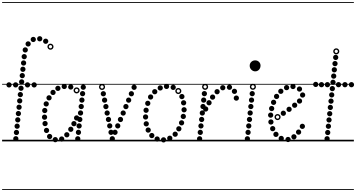

<svg xmlns="http://www.w3.org/2000/svg" viewBox="-25 -1349 3398 1832"><path d="M411 -930.5Q400.5 -930.5 393.2 -937.8Q386 -945 386 -955.5Q386 -966 393.2 -973.2Q400.5 -980.5 411 -980.5Q421.5 -980.5 428.8 -973.2Q436 -966 436 -955.5Q436 -945 428.8 -937.8Q421.5 -930.5 411 -930.5ZM354 -954Q343.5 -954 336.2 -961.2Q329 -968.5 329 -979Q329 -989.5 336.2 -996.8Q343.5 -1004 354 -1004Q364.5 -1004 371.8 -996.8Q379 -989.5 379 -979Q379 -968.5 371.8 -961.2Q364.5 -954 354 -954ZM292.5 -947.5Q282 -947.5 274.8 -954.8Q267.5 -962 267.5 -972.5Q267.5 -983 274.8 -990.2Q282 -997.5 292.5 -997.5Q303 -997.5 310.2 -990.2Q317.5 -983 317.5 -972.5Q317.5 -962 310.2 -954.8Q303 -947.5 292.5 -947.5ZM243.5 -905Q233 -905 225.8 -912.2Q218.5 -919.5 218.5 -930Q218.5 -940.5 225.8 -947.8Q233 -955 243.5 -955Q254 -955 261.2 -947.8Q268.5 -940.5 268.5 -930Q268.5 -919.5 261.2 -912.2Q254 -905 243.5 -905ZM216 -847.5Q205.5 -847.5 198.2 -854.8Q191 -862 191 -872.5Q191 -883 198.2 -890.2Q205.5 -897.5 216 -897.5Q226.5 -897.5 233.8 -890.2Q241 -883 241 -872.5Q241 -862 233.8 -854.8Q226.5 -847.5 216 -847.5ZM206 -783.5Q195.5 -783.5 188.2 -790.8Q181 -798 181 -808.5Q181 -819 188.2 -826.2Q195.5 -833.5 206 -833.5Q216.5 -833.5 223.8 -826.2Q231 -819 231 -808.5Q231 -798 223.8 -790.8Q216.5 -783.5 206 -783.5ZM200 -723Q189.5 -723 182.2 -730.2Q175 -737.5 175 -748Q175 -758.5 182.2 -765.8Q189.5 -773 200 -773Q210.5 -773 217.8 -765.8Q225 -758.5 225 -748Q225 -737.5 217.8 -730.2Q210.5 -723 200 -723ZM193.5 -663Q183 -663 175.8 -670.2Q168.5 -677.5 168.5 -688Q168.5 -698.5 175.8 -705.8Q183 -713 193.5 -713Q204 -713 211.2 -705.8Q218.5 -698.5 218.5 -688Q218.5 -677.5 211.2 -670.2Q204 -663 193.5 -663ZM187.5 -602.5Q177 -602.5 169.8 -609.8Q162.5 -617 162.5 -627.5Q162.5 -638 169.8 -645.2Q177 -652.5 187.5 -652.5Q198 -652.5 205.2 -645.2Q212.5 -638 212.5 -627.5Q212.5 -617 205.2 -609.8Q198 -602.5 187.5 -602.5ZM181.5 -542.5Q171 -542.5 163.8 -549.8Q156.5 -557 156.5 -567.5Q156.5 -578 163.8 -585.2Q171 -592.5 181.5 -592.5Q192 -592.5 199.2 -585.2Q206.5 -578 206.5 -567.5Q206.5 -557 199.2 -549.8Q192 -542.5 181.5 -542.5ZM175.5 -482Q165 -482 157.8 -489.2Q150.5 -496.5 150.5 -507Q150.5 -517.5 157.8 -524.8Q165 -532 175.5 -532Q186 -532 193.2 -524.8Q200.5 -517.5 200.5 -507Q200.5 -496.5 193.2 -489.2Q186 -482 175.5 -482ZM169 -421.5Q158.5 -421.5 151.2 -428.8Q144 -436 144 -446.5Q144 -457 151.2 -464.2Q158.5 -471.5 169 -471.5Q179.5 -471.5 186.8 -464.2Q194 -457 194 -446.5Q194 -436 186.8 -428.8Q179.5 -421.5 169 -421.5ZM163 -361.5Q152.5 -361.5 145.2 -368.8Q138 -376 138 -386.5Q138 -397 145.2 -404.2Q152.5 -411.5 163 -411.5Q173.5 -411.5 180.8 -404.2Q188 -397 188 -386.5Q188 -376 180.8 -368.8Q173.5 -361.5 163 -361.5ZM157 -301Q146.5 -301 139.2 -308.2Q132 -315.5 132 -326Q132 -336.5 139.2 -343.8Q146.5 -351 157 -351Q167.5 -351 174.8 -343.8Q182 -336.5 182 -326Q182 -315.5 174.8 -308.2Q167.5 -301 157 -301ZM150.5 -240.5Q140 -240.5 132.8 -247.8Q125.5 -255 125.5 -265.5Q125.5 -276 132.8 -283.2Q140 -290.5 150.5 -290.5Q161 -290.5 168.2 -283.2Q175.5 -276 175.5 -265.5Q175.5 -255 168.2 -247.8Q161 -240.5 150.5 -240.5ZM144.5 -180.5Q134 -180.5 126.8 -187.8Q119.5 -195 119.5 -205.5Q119.5 -216 126.8 -223.2Q134 -230.5 144.5 -230.5Q155 -230.5 162.2 -223.2Q169.5 -216 169.5 -205.5Q169.5 -195 162.2 -187.8Q155 -180.5 144.5 -180.5ZM138.5 -120Q128 -120 120.8 -127.2Q113.5 -134.5 113.5 -145Q113.5 -155.5 120.8 -162.8Q128 -170 138.5 -170Q149 -170 156.2 -162.8Q163.5 -155.5 163.5 -145Q163.5 -134.5 156.2 -127.2Q149 -120 138.5 -120ZM132 -60Q121.5 -60 114.2 -67.2Q107 -74.5 107 -85Q107 -95.5 114.2 -102.8Q121.5 -110 132 -110Q142.5 -110 149.8 -102.8Q157 -95.5 157 -85Q157 -74.5 149.8 -67.2Q142.5 -60 132 -60ZM126 0Q115.5 0 108.2 -7.2Q101 -14.5 101 -25Q101 -35.5 108.2 -42.8Q115.5 -50 126 -50Q136.5 -50 143.8 -42.8Q151 -35.5 151 -25Q151 -14.5 143.8 -7.2Q136.5 0 126 0ZM61 -514Q50.5 -514 43.2 -521.2Q36 -528.5 36 -539Q36 -549.5 43.2 -556.8Q50.5 -564 61 -564Q71.5 -564 78.8 -556.8Q86 -549.5 86 -539Q86 -528.5 78.8 -521.2Q71.5 -514 61 -514ZM124 -514Q113.5 -514 106.2 -521.2Q99 -528.5 99 -539Q99 -549.5 106.2 -556.8Q113.5 -564 124 -564Q134.5 -564 141.8 -556.8Q149 -549.5 149 -539Q149 -528.5 141.8 -521.2Q134.5 -514 124 -514ZM237.5 -514Q227 -514 219.8 -521.2Q212.5 -528.5 212.5 -539Q212.5 -549.5 219.8 -556.8Q227 -564 237.5 -564Q248 -564 255.2 -556.8Q262.5 -549.5 262.5 -539Q262.5 -528.5 255.2 -521.2Q248 -514 237.5 -514ZM301 -514Q290.5 -514 283.2 -521.2Q276 -528.5 276 -539Q276 -549.5 283.2 -556.8Q290.5 -564 301 -564Q311.5 -564 318.8 -556.8Q326 -549.5 326 -539Q326 -528.5 318.8 -521.2Q311.5 -514 301 -514ZM456.5 -874.5Q444.5 -874.5 436 -883Q427.5 -891.5 427.5 -903.5Q427.5 -915.5 436 -924Q444.5 -932.5 456.5 -932.5Q468.5 -932.5 477 -924Q485.5 -915.5 485.5 -903.5Q485.5 -891.5 477 -883Q468.5 -874.5 456.5 -874.5ZM456.5 -888Q463 -888 467.5 -892.8Q472 -897.5 472 -904Q472 -910 467.5 -914.5Q463 -919 456.5 -919Q450 -919 445.5 -914.5Q441 -910 441 -904Q441 -897.5 445.5 -892.8Q450 -888 456.5 -888ZM-5 455H397.5V463H-5ZM-5 -16H397.5V0H-5ZM-5 -549H397.5V-541H-5ZM-5 -1329H397.5V-1321H-5Z M769.5 -492Q759 -492 751.8 -499.2Q744.5 -506.5 744.5 -517Q744.5 -527.5 751.8 -534.8Q759 -542 769.5 -542Q780 -542 787.2 -534.8Q794.5 -527.5 794.5 -517Q794.5 -506.5 787.2 -499.2Q780 -492 769.5 -492ZM763 -430.5Q752.5 -430.5 745.2 -437.8Q738 -445 738 -455.5Q738 -466 745.2 -473.2Q752.5 -480.5 763 -480.5Q773.5 -480.5 780.8 -473.2Q788 -466 788 -455.5Q788 -445 780.8 -437.8Q773.5 -430.5 763 -430.5ZM756.5 -369Q746 -369 738.8 -376.2Q731.5 -383.5 731.5 -394Q731.5 -404.5 738.8 -411.8Q746 -419 756.5 -419Q767 -419 774.2 -411.8Q781.5 -404.5 781.5 -394Q781.5 -383.5 774.2 -376.2Q767 -369 756.5 -369ZM750 -307.5Q739.5 -307.5 732.2 -314.8Q725 -322 725 -332.5Q725 -343 732.2 -350.2Q739.5 -357.5 750 -357.5Q760.5 -357.5 767.8 -350.2Q775 -343 775 -332.5Q775 -322 767.8 -314.8Q760.5 -307.5 750 -307.5ZM743.5 -246Q733 -246 725.8 -253.2Q718.5 -260.5 718.5 -271Q718.5 -281.5 725.8 -288.8Q733 -296 743.5 -296Q754 -296 761.2 -288.8Q768.5 -281.5 768.5 -271Q768.5 -260.5 761.2 -253.2Q754 -246 743.5 -246ZM736.5 -184Q726 -184 718.8 -191.2Q711.5 -198.5 711.5 -209Q711.5 -219.5 718.8 -226.8Q726 -234 736.5 -234Q747 -234 754.2 -226.8Q761.5 -219.5 761.5 -209Q761.5 -198.5 754.2 -191.2Q747 -184 736.5 -184ZM730 -122.5Q719.5 -122.5 712.2 -129.8Q705 -137 705 -147.5Q705 -158 712.2 -165.2Q719.5 -172.5 730 -172.5Q740.5 -172.5 747.8 -165.2Q755 -158 755 -147.5Q755 -137 747.8 -129.8Q740.5 -122.5 730 -122.5ZM723.5 -61Q713 -61 705.8 -68.2Q698.5 -75.5 698.5 -86Q698.5 -96.5 705.8 -103.8Q713 -111 723.5 -111Q734 -111 741.2 -103.8Q748.5 -96.5 748.5 -86Q748.5 -75.5 741.2 -68.2Q734 -61 723.5 -61ZM717 0.5Q706.5 0.5 699.2 -6.8Q692 -14 692 -24.5Q692 -35 699.2 -42.2Q706.5 -49.5 717 -49.5Q727.5 -49.5 734.8 -42.2Q742 -35 742 -24.5Q742 -14 734.8 -6.8Q727.5 0.5 717 0.5ZM650 -494Q639.5 -494 632.2 -501.2Q625 -508.5 625 -519Q625 -529.5 632.2 -536.8Q639.5 -544 650 -544Q660.5 -544 667.8 -536.8Q675 -529.5 675 -519Q675 -508.5 667.8 -501.2Q660.5 -494 650 -494ZM588 -499Q577.5 -499 570.2 -506.2Q563 -513.5 563 -524Q563 -534.5 570.2 -541.8Q577.5 -549 588 -549Q598.5 -549 605.8 -541.8Q613 -534.5 613 -524Q613 -513.5 605.8 -506.2Q598.5 -499 588 -499ZM527.5 -481Q517 -481 509.8 -488.2Q502.5 -495.5 502.5 -506Q502.5 -516.5 509.8 -523.8Q517 -531 527.5 -531Q538 -531 545.2 -523.8Q552.5 -516.5 552.5 -506Q552.5 -495.5 545.2 -488.2Q538 -481 527.5 -481ZM481 -442Q470.5 -442 463.2 -449.2Q456 -456.5 456 -467Q456 -477.5 463.2 -484.8Q470.5 -492 481 -492Q491.5 -492 498.8 -484.8Q506 -477.5 506 -467Q506 -456.5 498.8 -449.2Q491.5 -442 481 -442ZM443 -390.5Q432.5 -390.5 425.2 -397.8Q418 -405 418 -415.5Q418 -426 425.2 -433.2Q432.5 -440.5 443 -440.5Q453.5 -440.5 460.8 -433.2Q468 -426 468 -415.5Q468 -405 460.8 -397.8Q453.5 -390.5 443 -390.5ZM416 -332.5Q405.5 -332.5 398.2 -339.8Q391 -347 391 -357.5Q391 -368 398.2 -375.2Q405.5 -382.5 416 -382.5Q426.5 -382.5 433.8 -375.2Q441 -368 441 -357.5Q441 -347 433.8 -339.8Q426.5 -332.5 416 -332.5ZM402 -269.5Q391.5 -269.5 384.2 -276.8Q377 -284 377 -294.5Q377 -305 384.2 -312.2Q391.5 -319.5 402 -319.5Q412.5 -319.5 419.8 -312.2Q427 -305 427 -294.5Q427 -284 419.8 -276.8Q412.5 -269.5 402 -269.5ZM400 -206Q389.5 -206 382.2 -213.2Q375 -220.5 375 -231Q375 -241.5 382.2 -248.8Q389.5 -256 400 -256Q410.5 -256 417.8 -248.8Q425 -241.5 425 -231Q425 -220.5 417.8 -213.2Q410.5 -206 400 -206ZM405 -145Q394.5 -145 387.2 -152.2Q380 -159.5 380 -170Q380 -180.5 387.2 -187.8Q394.5 -195 405 -195Q415.5 -195 422.8 -187.8Q430 -180.5 430 -170Q430 -159.5 422.8 -152.2Q415.5 -145 405 -145ZM419 -79.5Q408.5 -79.5 401.2 -86.8Q394 -94 394 -104.5Q394 -115 401.2 -122.2Q408.5 -129.5 419 -129.5Q429.5 -129.5 436.8 -122.2Q444 -115 444 -104.5Q444 -94 436.8 -86.8Q429.5 -79.5 419 -79.5ZM448.5 -21.5Q438 -21.5 430.8 -28.8Q423.5 -36 423.5 -46.5Q423.5 -57 430.8 -64.2Q438 -71.5 448.5 -71.5Q459 -71.5 466.2 -64.2Q473.5 -57 473.5 -46.5Q473.5 -36 466.2 -28.8Q459 -21.5 448.5 -21.5ZM502.5 8.5Q492 8.5 484.8 1.2Q477.5 -6 477.5 -16.5Q477.5 -27 484.8 -34.2Q492 -41.5 502.5 -41.5Q513 -41.5 520.2 -34.2Q527.5 -27 527.5 -16.5Q527.5 -6 520.2 1.2Q513 8.5 502.5 8.5ZM563.5 2.5Q553 2.5 545.8 -4.8Q538.5 -12 538.5 -22.5Q538.5 -33 545.8 -40.2Q553 -47.5 563.5 -47.5Q574 -47.5 581.2 -40.2Q588.5 -33 588.5 -22.5Q588.5 -12 581.2 -4.8Q574 2.5 563.5 2.5ZM612.5 -38Q602 -38 594.8 -45.2Q587.5 -52.5 587.5 -63Q587.5 -73.5 594.8 -80.8Q602 -88 612.5 -88Q623 -88 630.2 -80.8Q637.5 -73.5 637.5 -63Q637.5 -52.5 630.2 -45.2Q623 -38 612.5 -38ZM650.5 -90.5Q640 -90.5 632.8 -97.8Q625.5 -105 625.5 -115.5Q625.5 -126 632.8 -133.2Q640 -140.5 650.5 -140.5Q661 -140.5 668.2 -133.2Q675.5 -126 675.5 -115.5Q675.5 -105 668.2 -97.8Q661 -90.5 650.5 -90.5ZM680.5 -144Q670 -144 662.8 -151.2Q655.5 -158.5 655.5 -169Q655.5 -179.5 662.8 -186.8Q670 -194 680.5 -194Q691 -194 698.2 -186.8Q705.5 -179.5 705.5 -169Q705.5 -158.5 698.2 -151.2Q691 -144 680.5 -144ZM706 -198.5Q695.5 -198.5 688.2 -205.8Q681 -213 681 -223.5Q681 -234 688.2 -241.2Q695.5 -248.5 706 -248.5Q716.5 -248.5 723.8 -241.2Q731 -234 731 -223.5Q731 -213 723.8 -205.8Q716.5 -198.5 706 -198.5ZM706 -457.5Q694 -457.5 685.5 -466Q677 -474.5 677 -486.5Q677 -498.5 685.5 -507Q694 -515.5 706 -515.5Q718 -515.5 726.5 -507Q735 -498.5 735 -486.5Q735 -474.5 726.5 -466Q718 -457.5 706 -457.5ZM706 -471Q712.5 -471 717 -475.8Q721.5 -480.5 721.5 -487Q721.5 -493 717 -497.5Q712.5 -502 706 -502Q699.5 -502 695 -497.5Q690.5 -493 690.5 -487Q690.5 -480.5 695 -475.8Q699.5 -471 706 -471ZM322 455H894.5V463H322ZM322 -16H894.5V0H322ZM322 -549H894.5V-541H322ZM322 -1329H894.5V-1321H322Z M1254.5 -491Q1244 -491 1236.8 -498.2Q1229.5 -505.5 1229.5 -516Q1229.5 -526.5 1236.8 -533.8Q1244 -541 1254.5 -541Q1265 -541 1272.2 -533.8Q1279.5 -526.5 1279.5 -516Q1279.5 -505.5 1272.2 -498.2Q1265 -491 1254.5 -491ZM1228.5 -429.5Q1218 -429.5 1210.8 -436.8Q1203.5 -444 1203.5 -454.5Q1203.5 -465 1210.8 -472.2Q1218 -479.5 1228.5 -479.5Q1239 -479.5 1246.2 -472.2Q1253.5 -465 1253.5 -454.5Q1253.5 -444 1246.2 -436.8Q1239 -429.5 1228.5 -429.5ZM1202.5 -368.5Q1192 -368.5 1184.8 -375.8Q1177.5 -383 1177.5 -393.5Q1177.5 -404 1184.8 -411.2Q1192 -418.5 1202.5 -418.5Q1213 -418.5 1220.2 -411.2Q1227.5 -404 1227.5 -393.5Q1227.5 -383 1220.2 -375.8Q1213 -368.5 1202.5 -368.5ZM1176.5 -307Q1166 -307 1158.8 -314.2Q1151.5 -321.5 1151.5 -332Q1151.5 -342.5 1158.8 -349.8Q1166 -357 1176.5 -357Q1187 -357 1194.2 -349.8Q1201.5 -342.5 1201.5 -332Q1201.5 -321.5 1194.2 -314.2Q1187 -307 1176.5 -307ZM1150.5 -245.5Q1140 -245.5 1132.8 -252.8Q1125.5 -260 1125.5 -270.5Q1125.5 -281 1132.8 -288.2Q1140 -295.5 1150.5 -295.5Q1161 -295.5 1168.2 -288.2Q1175.5 -281 1175.5 -270.5Q1175.5 -260 1168.2 -252.8Q1161 -245.5 1150.5 -245.5ZM1124.5 -184Q1114 -184 1106.8 -191.2Q1099.5 -198.5 1099.5 -209Q1099.5 -219.5 1106.8 -226.8Q1114 -234 1124.5 -234Q1135 -234 1142.2 -226.8Q1149.5 -219.5 1149.5 -209Q1149.5 -198.5 1142.2 -191.2Q1135 -184 1124.5 -184ZM1098.5 -123Q1088 -123 1080.8 -130.2Q1073.5 -137.5 1073.5 -148Q1073.5 -158.5 1080.8 -165.8Q1088 -173 1098.5 -173Q1109 -173 1116.2 -165.8Q1123.5 -158.5 1123.5 -148Q1123.5 -137.5 1116.2 -130.2Q1109 -123 1098.5 -123ZM1072.5 -61.5Q1062 -61.5 1054.8 -68.8Q1047.5 -76 1047.5 -86.5Q1047.5 -97 1054.8 -104.2Q1062 -111.5 1072.5 -111.5Q1083 -111.5 1090.2 -104.2Q1097.5 -97 1097.5 -86.5Q1097.5 -76 1090.2 -68.8Q1083 -61.5 1072.5 -61.5ZM961 -429.5Q950.5 -429.5 943.2 -436.8Q936 -444 936 -454.5Q936 -465 943.2 -472.2Q950.5 -479.5 961 -479.5Q971.5 -479.5 978.8 -472.2Q986 -465 986 -454.5Q986 -444 978.8 -436.8Q971.5 -429.5 961 -429.5ZM973 -368.5Q962.5 -368.5 955.2 -375.8Q948 -383 948 -393.5Q948 -404 955.2 -411.2Q962.5 -418.5 973 -418.5Q983.5 -418.5 990.8 -411.2Q998 -404 998 -393.5Q998 -383 990.8 -375.8Q983.5 -368.5 973 -368.5ZM985.5 -307Q975 -307 967.8 -314.2Q960.5 -321.5 960.5 -332Q960.5 -342.5 967.8 -349.8Q975 -357 985.5 -357Q996 -357 1003.2 -349.8Q1010.5 -342.5 1010.5 -332Q1010.5 -321.5 1003.2 -314.2Q996 -307 985.5 -307ZM997.5 -245.5Q987 -245.5 979.8 -252.8Q972.5 -260 972.5 -270.5Q972.5 -281 979.8 -288.2Q987 -295.5 997.5 -295.5Q1008 -295.5 1015.2 -288.2Q1022.5 -281 1022.5 -270.5Q1022.5 -260 1015.2 -252.8Q1008 -245.5 997.5 -245.5ZM1010 -184Q999.5 -184 992.2 -191.2Q985 -198.5 985 -209Q985 -219.5 992.2 -226.8Q999.5 -234 1010 -234Q1020.5 -234 1027.8 -226.8Q1035 -219.5 1035 -209Q1035 -198.5 1027.8 -191.2Q1020.5 -184 1010 -184ZM1022 -123Q1011.5 -123 1004.2 -130.2Q997 -137.5 997 -148Q997 -158.5 1004.2 -165.8Q1011.5 -173 1022 -173Q1032.5 -173 1039.8 -165.8Q1047 -158.5 1047 -148Q1047 -137.5 1039.8 -130.2Q1032.5 -123 1022 -123ZM1034.5 -61.5Q1024 -61.5 1016.8 -68.8Q1009.5 -76 1009.5 -86.5Q1009.5 -97 1016.8 -104.2Q1024 -111.5 1034.5 -111.5Q1045 -111.5 1052.2 -104.2Q1059.5 -97 1059.5 -86.5Q1059.5 -76 1052.2 -68.8Q1045 -61.5 1034.5 -61.5ZM1046.5 0Q1036 0 1028.8 -7.2Q1021.5 -14.5 1021.5 -25Q1021.5 -35.5 1028.8 -42.8Q1036 -50 1046.5 -50Q1057 -50 1064.2 -42.8Q1071.5 -35.5 1071.5 -25Q1071.5 -14.5 1064.2 -7.2Q1057 0 1046.5 0ZM948.5 -490.5Q936.5 -490.5 928 -499Q919.5 -507.5 919.5 -519.5Q919.5 -531.5 928 -540Q936.5 -548.5 948.5 -548.5Q960.5 -548.5 969 -540Q977.5 -531.5 977.5 -519.5Q977.5 -507.5 969 -499Q960.5 -490.5 948.5 -490.5ZM948.5 -504Q955 -504 959.5 -508.8Q964 -513.5 964 -520Q964 -526 959.5 -530.5Q955 -535 948.5 -535Q942 -535 937.5 -530.5Q933 -526 933 -520Q933 -513.5 937.5 -508.8Q942 -504 948.5 -504ZM856.5 455H1342V463H856.5ZM856.5 -16H1342V0H856.5ZM856.5 -549H1342V-541H856.5ZM856.5 -1329H1342V-1321H856.5Z M1535.5 10.5Q1525 10.5 1517.8 3.2Q1510.5 -4 1510.5 -14.5Q1510.5 -25 1517.8 -32.2Q1525 -39.5 1535.5 -39.5Q1546 -39.5 1553.2 -32.2Q1560.5 -25 1560.5 -14.5Q1560.5 -4 1553.2 3.2Q1546 10.5 1535.5 10.5ZM1595 -5Q1584.5 -5 1577.2 -12.2Q1570 -19.5 1570 -30Q1570 -40.5 1577.2 -47.8Q1584.5 -55 1595 -55Q1605.5 -55 1612.8 -47.8Q1620 -40.5 1620 -30Q1620 -19.5 1612.8 -12.2Q1605.5 -5 1595 -5ZM1646.5 -43.5Q1636 -43.5 1628.8 -50.8Q1621.5 -58 1621.5 -68.5Q1621.5 -79 1628.8 -86.2Q1636 -93.5 1646.5 -93.5Q1657 -93.5 1664.2 -86.2Q1671.5 -79 1671.5 -68.5Q1671.5 -58 1664.2 -50.8Q1657 -43.5 1646.5 -43.5ZM1681.5 -95Q1671 -95 1663.8 -102.2Q1656.5 -109.5 1656.5 -120Q1656.5 -130.5 1663.8 -137.8Q1671 -145 1681.5 -145Q1692 -145 1699.2 -137.8Q1706.5 -130.5 1706.5 -120Q1706.5 -109.5 1699.2 -102.2Q1692 -95 1681.5 -95ZM1707.5 -152Q1697 -152 1689.8 -159.2Q1682.5 -166.5 1682.5 -177Q1682.5 -187.5 1689.8 -194.8Q1697 -202 1707.5 -202Q1718 -202 1725.2 -194.8Q1732.5 -187.5 1732.5 -177Q1732.5 -166.5 1725.2 -159.2Q1718 -152 1707.5 -152ZM1724 -213Q1713.5 -213 1706.2 -220.2Q1699 -227.5 1699 -238Q1699 -248.5 1706.2 -255.8Q1713.5 -263 1724 -263Q1734.5 -263 1741.8 -255.8Q1749 -248.5 1749 -238Q1749 -227.5 1741.8 -220.2Q1734.5 -213 1724 -213ZM1731.5 -276.5Q1721 -276.5 1713.8 -283.8Q1706.5 -291 1706.5 -301.5Q1706.5 -312 1713.8 -319.2Q1721 -326.5 1731.5 -326.5Q1742 -326.5 1749.2 -319.2Q1756.5 -312 1756.5 -301.5Q1756.5 -291 1749.2 -283.8Q1742 -276.5 1731.5 -276.5ZM1727 -343Q1716.5 -343 1709.2 -350.2Q1702 -357.5 1702 -368Q1702 -378.5 1709.2 -385.8Q1716.5 -393 1727 -393Q1737.5 -393 1744.8 -385.8Q1752 -378.5 1752 -368Q1752 -357.5 1744.8 -350.2Q1737.5 -343 1727 -343ZM1710.5 -402.5Q1700 -402.5 1692.8 -409.8Q1685.5 -417 1685.5 -427.5Q1685.5 -438 1692.8 -445.2Q1700 -452.5 1710.5 -452.5Q1721 -452.5 1728.2 -445.2Q1735.5 -438 1735.5 -427.5Q1735.5 -417 1728.2 -409.8Q1721 -402.5 1710.5 -402.5ZM1627.5 -490.5Q1617 -490.5 1609.8 -497.8Q1602.5 -505 1602.5 -515.5Q1602.5 -526 1609.8 -533.2Q1617 -540.5 1627.5 -540.5Q1638 -540.5 1645.2 -533.2Q1652.5 -526 1652.5 -515.5Q1652.5 -505 1645.2 -497.8Q1638 -490.5 1627.5 -490.5ZM1564 -499.5Q1553.5 -499.5 1546.2 -506.8Q1539 -514 1539 -524.5Q1539 -535 1546.2 -542.2Q1553.5 -549.5 1564 -549.5Q1574.5 -549.5 1581.8 -542.2Q1589 -535 1589 -524.5Q1589 -514 1581.8 -506.8Q1574.5 -499.5 1564 -499.5ZM1504 -485Q1493.5 -485 1486.2 -492.2Q1479 -499.5 1479 -510Q1479 -520.5 1486.2 -527.8Q1493.5 -535 1504 -535Q1514.5 -535 1521.8 -527.8Q1529 -520.5 1529 -510Q1529 -499.5 1521.8 -492.2Q1514.5 -485 1504 -485ZM1451.5 -449Q1441 -449 1433.8 -456.2Q1426.5 -463.5 1426.5 -474Q1426.5 -484.5 1433.8 -491.8Q1441 -499 1451.5 -499Q1462 -499 1469.2 -491.8Q1476.5 -484.5 1476.5 -474Q1476.5 -463.5 1469.2 -456.2Q1462 -449 1451.5 -449ZM1412 -398.5Q1401.5 -398.5 1394.2 -405.8Q1387 -413 1387 -423.5Q1387 -434 1394.2 -441.2Q1401.5 -448.5 1412 -448.5Q1422.5 -448.5 1429.8 -441.2Q1437 -434 1437 -423.5Q1437 -413 1429.8 -405.8Q1422.5 -398.5 1412 -398.5ZM1385 -338Q1374.5 -338 1367.2 -345.2Q1360 -352.5 1360 -363Q1360 -373.5 1367.2 -380.8Q1374.5 -388 1385 -388Q1395.5 -388 1402.8 -380.8Q1410 -373.5 1410 -363Q1410 -352.5 1402.8 -345.2Q1395.5 -338 1385 -338ZM1369 -272Q1358.5 -272 1351.2 -279.2Q1344 -286.5 1344 -297Q1344 -307.5 1351.2 -314.8Q1358.5 -322 1369 -322Q1379.5 -322 1386.8 -314.8Q1394 -307.5 1394 -297Q1394 -286.5 1386.8 -279.2Q1379.5 -272 1369 -272ZM1364 -208Q1353.5 -208 1346.2 -215.2Q1339 -222.5 1339 -233Q1339 -243.5 1346.2 -250.8Q1353.5 -258 1364 -258Q1374.5 -258 1381.8 -250.8Q1389 -243.5 1389 -233Q1389 -222.5 1381.8 -215.2Q1374.5 -208 1364 -208ZM1370.5 -142.5Q1360 -142.5 1352.8 -149.8Q1345.5 -157 1345.5 -167.5Q1345.5 -178 1352.8 -185.2Q1360 -192.5 1370.5 -192.5Q1381 -192.5 1388.2 -185.2Q1395.5 -178 1395.5 -167.5Q1395.5 -157 1388.2 -149.8Q1381 -142.5 1370.5 -142.5ZM1389 -83Q1378.5 -83 1371.2 -90.2Q1364 -97.5 1364 -108Q1364 -118.5 1371.2 -125.8Q1378.5 -133 1389 -133Q1399.5 -133 1406.8 -125.8Q1414 -118.5 1414 -108Q1414 -97.5 1406.8 -90.2Q1399.5 -83 1389 -83ZM1423.5 -30.5Q1413 -30.5 1405.8 -37.8Q1398.5 -45 1398.5 -55.5Q1398.5 -66 1405.8 -73.2Q1413 -80.5 1423.5 -80.5Q1434 -80.5 1441.2 -73.2Q1448.5 -66 1448.5 -55.5Q1448.5 -45 1441.2 -37.8Q1434 -30.5 1423.5 -30.5ZM1474.5 2.5Q1464 2.5 1456.8 -4.8Q1449.5 -12 1449.5 -22.5Q1449.5 -33 1456.8 -40.2Q1464 -47.5 1474.5 -47.5Q1485 -47.5 1492.2 -40.2Q1499.5 -33 1499.5 -22.5Q1499.5 -12 1492.2 -4.8Q1485 2.5 1474.5 2.5ZM1676.5 -451.5Q1664.5 -451.5 1656 -460Q1647.5 -468.5 1647.5 -480.5Q1647.5 -492.5 1656 -501Q1664.5 -509.5 1676.5 -509.5Q1688.5 -509.5 1697 -501Q1705.5 -492.5 1705.5 -480.5Q1705.5 -468.5 1697 -460Q1688.5 -451.5 1676.5 -451.5ZM1676.5 -465Q1683 -465 1687.5 -469.8Q1692 -474.5 1692 -481Q1692 -487 1687.5 -491.5Q1683 -496 1676.5 -496Q1670 -496 1665.5 -491.5Q1661 -487 1661 -481Q1661 -474.5 1665.5 -469.8Q1670 -465 1676.5 -465ZM1305 455H1815.5V463H1305ZM1305 -16H1815.5V0H1305ZM1305 -549H1815.5V-541H1305ZM1305 -1329H1815.5V-1321H1305Z M1937.5 -284Q1927 -284 1919.8 -291.2Q1912.5 -298.5 1912.5 -309Q1912.5 -319.5 1919.8 -326.8Q1927 -334 1937.5 -334Q1948 -334 1955.2 -326.8Q1962.5 -319.5 1962.5 -309Q1962.5 -298.5 1955.2 -291.2Q1948 -284 1937.5 -284ZM1969.5 -343.5Q1959 -343.5 1951.8 -350.8Q1944.5 -358 1944.5 -368.5Q1944.5 -379 1951.8 -386.2Q1959 -393.5 1969.5 -393.5Q1980 -393.5 1987.2 -386.2Q1994.5 -379 1994.5 -368.5Q1994.5 -358 1987.2 -350.8Q1980 -343.5 1969.5 -343.5ZM2003.5 -397.5Q1993 -397.5 1985.8 -404.8Q1978.5 -412 1978.5 -422.5Q1978.5 -433 1985.8 -440.2Q1993 -447.5 2003.5 -447.5Q2014 -447.5 2021.2 -440.2Q2028.5 -433 2028.5 -422.5Q2028.5 -412 2021.2 -404.8Q2014 -397.5 2003.5 -397.5ZM2046.5 -449Q2036 -449 2028.8 -456.2Q2021.5 -463.5 2021.5 -474Q2021.5 -484.5 2028.8 -491.8Q2036 -499 2046.5 -499Q2057 -499 2064.2 -491.8Q2071.5 -484.5 2071.5 -474Q2071.5 -463.5 2064.2 -456.2Q2057 -449 2046.5 -449ZM2100.5 -487Q2090 -487 2082.8 -494.2Q2075.5 -501.5 2075.5 -512Q2075.5 -522.5 2082.8 -529.8Q2090 -537 2100.5 -537Q2111 -537 2118.2 -529.8Q2125.5 -522.5 2125.5 -512Q2125.5 -501.5 2118.2 -494.2Q2111 -487 2100.5 -487ZM2164.5 -491.5Q2154 -491.5 2146.8 -498.8Q2139.5 -506 2139.5 -516.5Q2139.5 -527 2146.8 -534.2Q2154 -541.5 2164.5 -541.5Q2175 -541.5 2182.2 -534.2Q2189.5 -527 2189.5 -516.5Q2189.5 -506 2182.2 -498.8Q2175 -491.5 2164.5 -491.5ZM2212 -452.5Q2201.5 -452.5 2194.2 -459.8Q2187 -467 2187 -477.5Q2187 -488 2194.2 -495.2Q2201.5 -502.5 2212 -502.5Q2222.5 -502.5 2229.8 -495.2Q2237 -488 2237 -477.5Q2237 -467 2229.8 -459.8Q2222.5 -452.5 2212 -452.5ZM2230 -388Q2219.5 -388 2212.2 -395.2Q2205 -402.5 2205 -413Q2205 -423.5 2212.2 -430.8Q2219.5 -438 2230 -438Q2240.5 -438 2247.8 -430.8Q2255 -423.5 2255 -413Q2255 -402.5 2247.8 -395.2Q2240.5 -388 2230 -388ZM1925 -430.5Q1914.5 -430.5 1907.2 -437.8Q1900 -445 1900 -455.5Q1900 -466 1907.2 -473.2Q1914.5 -480.5 1925 -480.5Q1935.5 -480.5 1942.8 -473.2Q1950 -466 1950 -455.5Q1950 -445 1942.8 -437.8Q1935.5 -430.5 1925 -430.5ZM1918.5 -369Q1908 -369 1900.8 -376.2Q1893.5 -383.5 1893.5 -394Q1893.5 -404.5 1900.8 -411.8Q1908 -419 1918.5 -419Q1929 -419 1936.2 -411.8Q1943.5 -404.5 1943.5 -394Q1943.5 -383.5 1936.2 -376.2Q1929 -369 1918.5 -369ZM1912 -307.5Q1901.5 -307.5 1894.2 -314.8Q1887 -322 1887 -332.5Q1887 -343 1894.2 -350.2Q1901.5 -357.5 1912 -357.5Q1922.5 -357.5 1929.8 -350.2Q1937 -343 1937 -332.5Q1937 -322 1929.8 -314.8Q1922.5 -307.5 1912 -307.5ZM1905.5 -246Q1895 -246 1887.8 -253.2Q1880.5 -260.5 1880.5 -271Q1880.5 -281.5 1887.8 -288.8Q1895 -296 1905.5 -296Q1916 -296 1923.2 -288.8Q1930.5 -281.5 1930.5 -271Q1930.5 -260.5 1923.2 -253.2Q1916 -246 1905.5 -246ZM1899 -184Q1888.5 -184 1881.2 -191.2Q1874 -198.5 1874 -209Q1874 -219.5 1881.2 -226.8Q1888.5 -234 1899 -234Q1909.5 -234 1916.8 -226.8Q1924 -219.5 1924 -209Q1924 -198.5 1916.8 -191.2Q1909.5 -184 1899 -184ZM1892.5 -122.5Q1882 -122.5 1874.8 -129.8Q1867.5 -137 1867.5 -147.5Q1867.5 -158 1874.8 -165.2Q1882 -172.5 1892.5 -172.5Q1903 -172.5 1910.2 -165.2Q1917.5 -158 1917.5 -147.5Q1917.5 -137 1910.2 -129.8Q1903 -122.5 1892.5 -122.5ZM1886 -61Q1875.5 -61 1868.2 -68.2Q1861 -75.5 1861 -86Q1861 -96.5 1868.2 -103.8Q1875.5 -111 1886 -111Q1896.5 -111 1903.8 -103.8Q1911 -96.5 1911 -86Q1911 -75.5 1903.8 -68.2Q1896.5 -61 1886 -61ZM1879.5 0.5Q1869 0.5 1861.8 -6.8Q1854.5 -14 1854.5 -24.5Q1854.5 -35 1861.8 -42.2Q1869 -49.5 1879.5 -49.5Q1890 -49.5 1897.2 -42.2Q1904.5 -35 1904.5 -24.5Q1904.5 -14 1897.2 -6.8Q1890 0.5 1879.5 0.5ZM1932 -491.5Q1920 -491.5 1911.5 -500Q1903 -508.5 1903 -520.5Q1903 -532.5 1911.5 -541Q1920 -549.5 1932 -549.5Q1944 -549.5 1952.5 -541Q1961 -532.5 1961 -520.5Q1961 -508.5 1952.5 -500Q1944 -491.5 1932 -491.5ZM1932 -505Q1938.5 -505 1943 -509.8Q1947.5 -514.5 1947.5 -521Q1947.5 -527 1943 -531.5Q1938.5 -536 1932 -536Q1925.5 -536 1921 -531.5Q1916.5 -527 1916.5 -521Q1916.5 -514.5 1921 -509.8Q1925.5 -505 1932 -505ZM1810 455H2273.5V463H1810ZM1810 -16H2273.5V0H1810ZM1810 -549H2273.5V-541H1810ZM1810 -1329H2273.5V-1321H1810Z M2357.5 -722Q2357.5 -744 2372.8 -758.5Q2388 -773 2410 -773Q2431 -773 2446 -758.8Q2461 -744.5 2461 -722Q2461 -707.5 2454.2 -695Q2447.5 -682.5 2436 -675.2Q2424.5 -668 2410 -668Q2390 -668 2373.8 -683.5Q2357.5 -699 2357.5 -722ZM2357.5 -722Q2357.5 -744 2372.8 -758.5Q2388 -773 2410 -773Q2431 -773 2446 -758.8Q2461 -744.5 2461 -722Q2461 -707.5 2454.2 -695Q2447.5 -682.5 2436 -675.2Q2424.5 -668 2410 -668Q2390 -668 2373.8 -683.5Q2357.5 -699 2357.5 -722ZM2381.5 -430.5Q2371 -430.5 2363.8 -437.8Q2356.5 -445 2356.5 -455.5Q2356.5 -466 2363.8 -473.2Q2371 -480.5 2381.5 -480.5Q2392 -480.5 2399.2 -473.2Q2406.5 -466 2406.5 -455.5Q2406.5 -445 2399.2 -437.8Q2392 -430.5 2381.5 -430.5ZM2375 -369Q2364.5 -369 2357.2 -376.2Q2350 -383.5 2350 -394Q2350 -404.5 2357.2 -411.8Q2364.5 -419 2375 -419Q2385.5 -419 2392.8 -411.8Q2400 -404.5 2400 -394Q2400 -383.5 2392.8 -376.2Q2385.5 -369 2375 -369ZM2368.5 -307.5Q2358 -307.5 2350.8 -314.8Q2343.5 -322 2343.5 -332.5Q2343.5 -343 2350.8 -350.2Q2358 -357.5 2368.5 -357.5Q2379 -357.5 2386.2 -350.2Q2393.5 -343 2393.5 -332.5Q2393.5 -322 2386.2 -314.8Q2379 -307.5 2368.5 -307.5ZM2362 -246Q2351.5 -246 2344.2 -253.2Q2337 -260.5 2337 -271Q2337 -281.5 2344.2 -288.8Q2351.5 -296 2362 -296Q2372.5 -296 2379.8 -288.8Q2387 -281.5 2387 -271Q2387 -260.5 2379.8 -253.2Q2372.5 -246 2362 -246ZM2355.5 -184Q2345 -184 2337.8 -191.2Q2330.5 -198.5 2330.5 -209Q2330.5 -219.5 2337.8 -226.8Q2345 -234 2355.5 -234Q2366 -234 2373.2 -226.8Q2380.5 -219.5 2380.5 -209Q2380.5 -198.5 2373.2 -191.2Q2366 -184 2355.5 -184ZM2348.5 -122.5Q2338 -122.5 2330.8 -129.8Q2323.5 -137 2323.5 -147.5Q2323.5 -158 2330.8 -165.2Q2338 -172.5 2348.5 -172.5Q2359 -172.5 2366.2 -165.2Q2373.5 -158 2373.5 -147.5Q2373.5 -137 2366.2 -129.8Q2359 -122.5 2348.5 -122.5ZM2342 -61Q2331.5 -61 2324.2 -68.2Q2317 -75.5 2317 -86Q2317 -96.5 2324.2 -103.8Q2331.5 -111 2342 -111Q2352.5 -111 2359.8 -103.8Q2367 -96.5 2367 -86Q2367 -75.5 2359.8 -68.2Q2352.5 -61 2342 -61ZM2335.5 0.5Q2325 0.5 2317.8 -6.8Q2310.5 -14 2310.5 -24.5Q2310.5 -35 2317.8 -42.2Q2325 -49.5 2335.5 -49.5Q2346 -49.5 2353.2 -42.2Q2360.5 -35 2360.5 -24.5Q2360.5 -14 2353.2 -6.8Q2346 0.5 2335.5 0.5ZM2388 -492Q2376 -492 2367.5 -500.5Q2359 -509 2359 -521Q2359 -533 2367.5 -541.5Q2376 -550 2388 -550Q2400 -550 2408.5 -541.5Q2417 -533 2417 -521Q2417 -509 2408.5 -500.5Q2400 -492 2388 -492ZM2388 -505.5Q2394.5 -505.5 2399 -510.2Q2403.5 -515 2403.5 -521.5Q2403.5 -527.5 2399 -532Q2394.5 -536.5 2388 -536.5Q2381.5 -536.5 2377 -532Q2372.5 -527.5 2372.5 -521.5Q2372.5 -515 2377 -510.2Q2381.5 -505.5 2388 -505.5ZM2261 455H2518V463H2261ZM2261 -16H2518V0H2261ZM2261 -549H2518V-541H2261ZM2261 -1329H2518V-1321H2261Z M2678.5 -243.5Q2668 -243.5 2660.8 -250.8Q2653.5 -258 2653.5 -268.5Q2653.5 -279 2660.8 -286.2Q2668 -293.5 2678.5 -293.5Q2689 -293.5 2696.2 -286.2Q2703.5 -279 2703.5 -268.5Q2703.5 -258 2696.2 -250.8Q2689 -243.5 2678.5 -243.5ZM2733.5 -281Q2723 -281 2715.8 -288.2Q2708.5 -295.5 2708.5 -306Q2708.5 -316.5 2715.8 -323.8Q2723 -331 2733.5 -331Q2744 -331 2751.2 -323.8Q2758.5 -316.5 2758.5 -306Q2758.5 -295.5 2751.2 -288.2Q2744 -281 2733.5 -281ZM2786.5 -320Q2776 -320 2768.8 -327.2Q2761.5 -334.5 2761.5 -345Q2761.5 -355.5 2768.8 -362.8Q2776 -370 2786.5 -370Q2797 -370 2804.2 -362.8Q2811.5 -355.5 2811.5 -345Q2811.5 -334.5 2804.2 -327.2Q2797 -320 2786.5 -320ZM2833 -360Q2822.5 -360 2815.2 -367.2Q2808 -374.5 2808 -385Q2808 -395.5 2815.2 -402.8Q2822.5 -410 2833 -410Q2843.5 -410 2850.8 -402.8Q2858 -395.5 2858 -385Q2858 -374.5 2850.8 -367.2Q2843.5 -360 2833 -360ZM2862.5 -417.5Q2852 -417.5 2844.8 -424.8Q2837.5 -432 2837.5 -442.5Q2837.5 -453 2844.8 -460.2Q2852 -467.5 2862.5 -467.5Q2873 -467.5 2880.2 -460.2Q2887.5 -453 2887.5 -442.5Q2887.5 -432 2880.2 -424.8Q2873 -417.5 2862.5 -417.5ZM2832.5 -474.5Q2822 -474.5 2814.8 -481.8Q2807.5 -489 2807.5 -499.5Q2807.5 -510 2814.8 -517.2Q2822 -524.5 2832.5 -524.5Q2843 -524.5 2850.2 -517.2Q2857.5 -510 2857.5 -499.5Q2857.5 -489 2850.2 -481.8Q2843 -474.5 2832.5 -474.5ZM2770.5 -498.5Q2760 -498.5 2752.8 -505.8Q2745.5 -513 2745.5 -523.5Q2745.5 -534 2752.8 -541.2Q2760 -548.5 2770.5 -548.5Q2781 -548.5 2788.2 -541.2Q2795.5 -534 2795.5 -523.5Q2795.5 -513 2788.2 -505.8Q2781 -498.5 2770.5 -498.5ZM2709.5 -488Q2699 -488 2691.8 -495.2Q2684.5 -502.5 2684.5 -513Q2684.5 -523.5 2691.8 -530.8Q2699 -538 2709.5 -538Q2720 -538 2727.2 -530.8Q2734.5 -523.5 2734.5 -513Q2734.5 -502.5 2727.2 -495.2Q2720 -488 2709.5 -488ZM2654.5 -453Q2644 -453 2636.8 -460.2Q2629.5 -467.5 2629.5 -478Q2629.5 -488.5 2636.8 -495.8Q2644 -503 2654.5 -503Q2665 -503 2672.2 -495.8Q2679.5 -488.5 2679.5 -478Q2679.5 -467.5 2672.2 -460.2Q2665 -453 2654.5 -453ZM2614 -404Q2603.5 -404 2596.2 -411.2Q2589 -418.5 2589 -429Q2589 -439.5 2596.2 -446.8Q2603.5 -454 2614 -454Q2624.5 -454 2631.8 -446.8Q2639 -439.5 2639 -429Q2639 -418.5 2631.8 -411.2Q2624.5 -404 2614 -404ZM2585.5 -347.5Q2575 -347.5 2567.8 -354.8Q2560.5 -362 2560.5 -372.5Q2560.5 -383 2567.8 -390.2Q2575 -397.5 2585.5 -397.5Q2596 -397.5 2603.2 -390.2Q2610.5 -383 2610.5 -372.5Q2610.5 -362 2603.2 -354.8Q2596 -347.5 2585.5 -347.5ZM2567 -288.5Q2556.5 -288.5 2549.2 -295.8Q2542 -303 2542 -313.5Q2542 -324 2549.2 -331.2Q2556.5 -338.5 2567 -338.5Q2577.5 -338.5 2584.8 -331.2Q2592 -324 2592 -313.5Q2592 -303 2584.8 -295.8Q2577.5 -288.5 2567 -288.5ZM2557.5 -225.5Q2547 -225.5 2539.8 -232.8Q2532.5 -240 2532.5 -250.5Q2532.5 -261 2539.8 -268.2Q2547 -275.5 2557.5 -275.5Q2568 -275.5 2575.2 -268.2Q2582.5 -261 2582.5 -250.5Q2582.5 -240 2575.2 -232.8Q2568 -225.5 2557.5 -225.5ZM2560 -160Q2549.5 -160 2542.2 -167.2Q2535 -174.5 2535 -185Q2535 -195.5 2542.2 -202.8Q2549.5 -210 2560 -210Q2570.5 -210 2577.8 -202.8Q2585 -195.5 2585 -185Q2585 -174.5 2577.8 -167.2Q2570.5 -160 2560 -160ZM2577 -96.5Q2566.5 -96.5 2559.2 -103.8Q2552 -111 2552 -121.5Q2552 -132 2559.2 -139.2Q2566.5 -146.5 2577 -146.5Q2587.5 -146.5 2594.8 -139.2Q2602 -132 2602 -121.5Q2602 -111 2594.8 -103.8Q2587.5 -96.5 2577 -96.5ZM2608 -42Q2597.5 -42 2590.2 -49.2Q2583 -56.5 2583 -67Q2583 -77.5 2590.2 -84.8Q2597.5 -92 2608 -92Q2618.5 -92 2625.8 -84.8Q2633 -77.5 2633 -67Q2633 -56.5 2625.8 -49.2Q2618.5 -42 2608 -42ZM2658.5 -3Q2648 -3 2640.8 -10.2Q2633.5 -17.5 2633.5 -28Q2633.5 -38.5 2640.8 -45.8Q2648 -53 2658.5 -53Q2669 -53 2676.2 -45.8Q2683.5 -38.5 2683.5 -28Q2683.5 -17.5 2676.2 -10.2Q2669 -3 2658.5 -3ZM2723.5 7Q2713 7 2705.8 -0.2Q2698.5 -7.5 2698.5 -18Q2698.5 -28.5 2705.8 -35.8Q2713 -43 2723.5 -43Q2734 -43 2741.2 -35.8Q2748.5 -28.5 2748.5 -18Q2748.5 -7.5 2741.2 -0.2Q2734 7 2723.5 7ZM2779.5 -18.5Q2769 -18.5 2761.8 -25.8Q2754.5 -33 2754.5 -43.5Q2754.5 -54 2761.8 -61.2Q2769 -68.5 2779.5 -68.5Q2790 -68.5 2797.2 -61.2Q2804.5 -54 2804.5 -43.5Q2804.5 -33 2797.2 -25.8Q2790 -18.5 2779.5 -18.5ZM2824 -63.5Q2813.5 -63.5 2806.2 -70.8Q2799 -78 2799 -88.5Q2799 -99 2806.2 -106.2Q2813.5 -113.5 2824 -113.5Q2834.5 -113.5 2841.8 -106.2Q2849 -99 2849 -88.5Q2849 -78 2841.8 -70.8Q2834.5 -63.5 2824 -63.5ZM2860 -118.5Q2849.5 -118.5 2842.2 -125.8Q2835 -133 2835 -143.5Q2835 -154 2842.2 -161.2Q2849.5 -168.5 2860 -168.5Q2870.5 -168.5 2877.8 -161.2Q2885 -154 2885 -143.5Q2885 -133 2877.8 -125.8Q2870.5 -118.5 2860 -118.5ZM2623.5 -203Q2611.5 -203 2603 -211.5Q2594.5 -220 2594.5 -232Q2594.5 -244 2603 -252.5Q2611.5 -261 2623.5 -261Q2635.5 -261 2644 -252.5Q2652.5 -244 2652.5 -232Q2652.5 -220 2644 -211.5Q2635.5 -203 2623.5 -203ZM2623.5 -216.5Q2630 -216.5 2634.5 -221.2Q2639 -226 2639 -232.5Q2639 -238.5 2634.5 -243Q2630 -247.5 2623.5 -247.5Q2617 -247.5 2612.5 -243Q2608 -238.5 2608 -232.5Q2608 -226 2612.5 -221.2Q2617 -216.5 2623.5 -216.5ZM2484.5 455H2978V463H2484.5ZM2484.5 -16H2978V0H2484.5ZM2484.5 -549H2978V-541H2484.5ZM2484.5 -1329H2978V-1321H2484.5Z M3178 -776Q3167.5 -776 3160.2 -783.2Q3153 -790.5 3153 -801Q3153 -811.5 3160.2 -818.8Q3167.5 -826 3178 -826Q3188.5 -826 3195.8 -818.8Q3203 -811.5 3203 -801Q3203 -790.5 3195.8 -783.2Q3188.5 -776 3178 -776ZM3171.5 -717Q3161 -717 3153.8 -724.2Q3146.5 -731.5 3146.5 -742Q3146.5 -752.5 3153.8 -759.8Q3161 -767 3171.5 -767Q3182 -767 3189.2 -759.8Q3196.5 -752.5 3196.5 -742Q3196.5 -731.5 3189.2 -724.2Q3182 -717 3171.5 -717ZM3165 -658Q3154.5 -658 3147.2 -665.2Q3140 -672.5 3140 -683Q3140 -693.5 3147.2 -700.8Q3154.5 -708 3165 -708Q3175.5 -708 3182.8 -700.8Q3190 -693.5 3190 -683Q3190 -672.5 3182.8 -665.2Q3175.5 -658 3165 -658ZM3159 -598Q3148.5 -598 3141.2 -605.2Q3134 -612.5 3134 -623Q3134 -633.5 3141.2 -640.8Q3148.5 -648 3159 -648Q3169.5 -648 3176.8 -640.8Q3184 -633.5 3184 -623Q3184 -612.5 3176.8 -605.2Q3169.5 -598 3159 -598ZM3152.5 -538.5Q3142 -538.5 3134.8 -545.8Q3127.5 -553 3127.5 -563.5Q3127.5 -574 3134.8 -581.2Q3142 -588.5 3152.5 -588.5Q3163 -588.5 3170.2 -581.2Q3177.5 -574 3177.5 -563.5Q3177.5 -553 3170.2 -545.8Q3163 -538.5 3152.5 -538.5ZM3146 -478.5Q3135.5 -478.5 3128.2 -485.8Q3121 -493 3121 -503.5Q3121 -514 3128.2 -521.2Q3135.5 -528.5 3146 -528.5Q3156.5 -528.5 3163.8 -521.2Q3171 -514 3171 -503.5Q3171 -493 3163.8 -485.8Q3156.5 -478.5 3146 -478.5ZM3140 -418.5Q3129.5 -418.5 3122.2 -425.8Q3115 -433 3115 -443.5Q3115 -454 3122.2 -461.2Q3129.5 -468.5 3140 -468.5Q3150.5 -468.5 3157.8 -461.2Q3165 -454 3165 -443.5Q3165 -433 3157.8 -425.8Q3150.5 -418.5 3140 -418.5ZM3133.5 -359Q3123 -359 3115.8 -366.2Q3108.5 -373.5 3108.5 -384Q3108.5 -394.5 3115.8 -401.8Q3123 -409 3133.5 -409Q3144 -409 3151.2 -401.8Q3158.5 -394.5 3158.5 -384Q3158.5 -373.5 3151.2 -366.2Q3144 -359 3133.5 -359ZM3127 -299Q3116.5 -299 3109.2 -306.2Q3102 -313.5 3102 -324Q3102 -334.5 3109.2 -341.8Q3116.5 -349 3127 -349Q3137.5 -349 3144.8 -341.8Q3152 -334.5 3152 -324Q3152 -313.5 3144.8 -306.2Q3137.5 -299 3127 -299ZM3121 -239Q3110.5 -239 3103.2 -246.2Q3096 -253.5 3096 -264Q3096 -274.5 3103.2 -281.8Q3110.5 -289 3121 -289Q3131.5 -289 3138.8 -281.8Q3146 -274.5 3146 -264Q3146 -253.5 3138.8 -246.2Q3131.5 -239 3121 -239ZM3114.5 -179.5Q3104 -179.5 3096.8 -186.8Q3089.5 -194 3089.5 -204.5Q3089.5 -215 3096.8 -222.2Q3104 -229.5 3114.5 -229.5Q3125 -229.5 3132.2 -222.2Q3139.5 -215 3139.5 -204.5Q3139.5 -194 3132.2 -186.8Q3125 -179.5 3114.5 -179.5ZM3108.5 -119.5Q3098 -119.5 3090.8 -126.8Q3083.5 -134 3083.5 -144.5Q3083.5 -155 3090.8 -162.2Q3098 -169.5 3108.5 -169.5Q3119 -169.5 3126.2 -162.2Q3133.5 -155 3133.5 -144.5Q3133.5 -134 3126.2 -126.8Q3119 -119.5 3108.5 -119.5ZM3102 -59.5Q3091.5 -59.5 3084.2 -66.8Q3077 -74 3077 -84.5Q3077 -95 3084.2 -102.2Q3091.5 -109.5 3102 -109.5Q3112.5 -109.5 3119.8 -102.2Q3127 -95 3127 -84.5Q3127 -74 3119.8 -66.8Q3112.5 -59.5 3102 -59.5ZM3096 0Q3085.5 0 3078.2 -7.2Q3071 -14.5 3071 -25Q3071 -35.5 3078.2 -42.8Q3085.5 -50 3096 -50Q3106.5 -50 3113.8 -42.8Q3121 -35.5 3121 -25Q3121 -14.5 3113.8 -7.2Q3106.5 0 3096 0ZM3183.5 -830Q3171.5 -830 3163 -838.5Q3154.5 -847 3154.5 -859Q3154.5 -871 3163 -879.5Q3171.5 -888 3183.5 -888Q3195.5 -888 3204 -879.5Q3212.5 -871 3212.5 -859Q3212.5 -847 3204 -838.5Q3195.5 -830 3183.5 -830ZM3183.5 -843.5Q3190 -843.5 3194.5 -848.2Q3199 -853 3199 -859.5Q3199 -865.5 3194.5 -870Q3190 -874.5 3183.5 -874.5Q3177 -874.5 3172.5 -870Q3168 -865.5 3168 -859.5Q3168 -853 3172.5 -848.2Q3177 -843.5 3183.5 -843.5ZM3042.5 -516Q3032 -516 3024.8 -523.2Q3017.5 -530.5 3017.5 -541Q3017.5 -551.5 3024.8 -558.8Q3032 -566 3042.5 -566Q3053 -566 3060.2 -558.8Q3067.5 -551.5 3067.5 -541Q3067.5 -530.5 3060.2 -523.2Q3053 -516 3042.5 -516ZM3099 -516Q3088.5 -516 3081.2 -523.2Q3074 -530.5 3074 -541Q3074 -551.5 3081.2 -558.8Q3088.5 -566 3099 -566Q3109.5 -566 3116.8 -558.8Q3124 -551.5 3124 -541Q3124 -530.5 3116.8 -523.2Q3109.5 -516 3099 -516ZM3205 -516Q3194.5 -516 3187.2 -523.2Q3180 -530.5 3180 -541Q3180 -551.5 3187.2 -558.8Q3194.5 -566 3205 -566Q3215.5 -566 3222.8 -558.8Q3230 -551.5 3230 -541Q3230 -530.5 3222.8 -523.2Q3215.5 -516 3205 -516ZM3328.5 -516Q3318 -516 3310.8 -523.2Q3303.5 -530.5 3303.5 -541Q3303.5 -551.5 3310.8 -558.8Q3318 -566 3328.5 -566Q3339 -566 3346.2 -558.8Q3353.5 -551.5 3353.5 -541Q3353.5 -530.5 3346.2 -523.2Q3339 -516 3328.5 -516ZM2987.5 -518.5Q2977 -518.5 2969.8 -525.8Q2962.5 -533 2962.5 -543.5Q2962.5 -554 2969.8 -561.2Q2977 -568.5 2987.5 -568.5Q2998 -568.5 3005.2 -561.2Q3012.5 -554 3012.5 -543.5Q3012.5 -533 3005.2 -525.8Q2998 -518.5 2987.5 -518.5ZM3266.5 -516Q3256 -516 3248.8 -523.2Q3241.5 -530.5 3241.5 -541Q3241.5 -551.5 3248.8 -558.8Q3256 -566 3266.5 -566Q3277 -566 3284.2 -558.8Q3291.5 -551.5 3291.5 -541Q3291.5 -530.5 3284.2 -523.2Q3277 -516 3266.5 -516ZM2926.5 455H3351.5V463H2926.5ZM2926.5 -16H3351.5V0H2926.5ZM2926.5 -549H3351.5V-541H2926.5ZM2926.5 -1329H3351.5V-1321H2926.5Z"/></svg>

Font: Edu SA Dotted Guide
Style: Regular
Weight: 400
Designer: Tina and Corey Anderson, Eben Sorkin, Mirko Velimirovic
Foundry: Google for Education
Version: Version 2.000